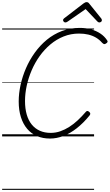

<svg xmlns="http://www.w3.org/2000/svg" viewBox="-20 -1276 1027 1796"><path d="M448 20Q380 20 326 -3Q272 -26 234 -71Q196 -116 175.5 -180.5Q155 -245 155 -327Q155 -402 172.5 -482Q190 -562 223.5 -639Q257 -716 306 -784Q355 -852 418 -904Q481 -956 558.5 -985.5Q636 -1015 726 -1015Q783 -1015 831.5 -1001.5Q880 -988 918.5 -962.5Q957 -937 982 -899Q989 -890 985.5 -882.5Q982 -875 970 -868Q960 -862 953.5 -863.5Q947 -865 935 -876Q910 -905 878 -924Q846 -943 806.5 -952.5Q767 -962 719 -962Q643 -962 575.5 -935Q508 -908 451.5 -860.5Q395 -813 351 -751.5Q307 -690 276.5 -619Q246 -548 230 -474.5Q214 -401 214 -331Q214 -260 230 -204.5Q246 -149 277 -111Q308 -73 352.5 -53Q397 -33 454 -33Q501 -33 544 -48Q587 -63 628 -89Q669 -115 707.5 -151Q746 -187 783 -230Q791 -239 798.5 -238Q806 -237 815 -229Q824 -221 824.5 -213Q825 -205 817 -195Q759 -124 697.5 -76Q636 -28 573 -4Q510 20 448 20ZM591 -1066Q583 -1066 576.5 -1073Q570 -1080 570 -1087Q570 -1093 572.5 -1096.5Q575 -1100 579 -1104L760 -1243Q770 -1250 776.5 -1253Q783 -1256 791 -1256Q798 -1256 804 -1252.5Q810 -1249 815 -1242L928 -1102Q931 -1098 932 -1093.5Q933 -1089 933 -1086Q933 -1077 925 -1071.5Q917 -1066 910 -1066Q904 -1066 899 -1068.5Q894 -1071 890 -1076L781 -1191L614 -1075Q606 -1070 601.5 -1068Q597 -1066 591 -1066ZM0 490H860V500H0ZM0 -20H860V0H0ZM0 -505H860V-500H0ZM0 -1010H860V-1000H0Z"/></svg>

Font: Playwrite AU VIC Guides
Style: Regular
Weight: 400
Designer: Veronika Burian, José Scaglione
Foundry: TypeTogether
Version: Version 1.003